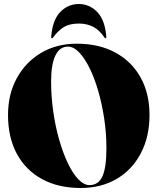

<svg xmlns="http://www.w3.org/2000/svg" viewBox="-20 -928 786 958"><path d="M363 -710Q474.5 -710 556 -665.5Q637.5 -621 681.8 -541Q726 -461 726 -355Q726 -246 683 -163.8Q640 -81.5 562.8 -35.8Q485.5 10 382.5 10Q271.5 10 190 -34.2Q108.5 -78.5 64.2 -160.2Q20 -242 20 -354Q20 -458 64 -538.2Q108 -618.5 185.2 -664.2Q262.5 -710 363 -710ZM511 -188Q511 -262.5 500 -335.8Q489 -409 470.2 -473.8Q451.5 -538.5 426.8 -588.5Q402 -638.5 374.5 -667Q347 -695.5 319 -695.5Q278 -695.5 256.5 -651.2Q235 -607 235 -522Q235 -445.5 245.8 -370.8Q256.5 -296 275.5 -230Q294.5 -164 318.8 -113.2Q343 -62.5 370.8 -33.5Q398.5 -4.5 426.5 -4.5Q471 -4.5 491 -48Q511 -91.5 511 -188ZM373.5 -810.5Q326.5 -810.5 297.5 -792.2Q268.5 -774 245 -741Q243 -737.5 240 -737.5Q234.5 -737.5 235.5 -744.5Q242 -828 280.5 -868Q319 -908 373.5 -908Q426.5 -908 465.2 -868Q504 -828 510.5 -744.5Q511.5 -737.5 506 -737.5Q503 -737.5 501 -741Q476.5 -778 445 -794.2Q413.5 -810.5 373.5 -810.5Z"/></svg>

Font: Fraunces 144pt S000 Black
Style: Regular
Weight: 900
Version: Version 1.000; ttfautohint (v1.8.3)